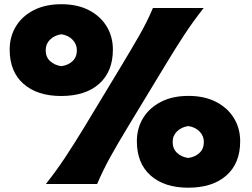

<svg xmlns="http://www.w3.org/2000/svg" viewBox="-20 -873 1195 911"><path d="M270 -417.5Q156.7 -417.5 91.3 -475.3Q25.9 -533.2 25.9 -637.7Q25.9 -699.2 55.4 -747.8Q85 -796.4 140.1 -824.7Q195.3 -853 271 -853Q347.2 -853 401.9 -824.7Q456.5 -796.4 486.1 -747.8Q515.6 -699.2 515.6 -637.7Q515.6 -533.2 450.4 -475.3Q385.3 -417.5 270 -417.5ZM197.8 0Q248.5 -64.5 290 -127.2Q331.5 -189.9 379.9 -269.5L555.2 -559.6Q604 -640.6 640.9 -704.8Q677.7 -769 705.6 -835H946.3Q894.5 -769 852.5 -704.8Q810.5 -640.6 761.7 -559.6L585.9 -269.5Q537.6 -189.9 502.9 -127.2Q468.3 -64.5 440.9 0ZM271 -559.1Q303.7 -563.5 324.2 -582.8Q344.7 -602.1 344.7 -634.8Q344.7 -663.1 324.5 -684.3Q304.2 -705.6 271 -710.4Q238.3 -705.6 217.5 -685.1Q196.8 -664.6 196.8 -634.8Q196.8 -602.1 218 -582.8Q239.3 -563.5 271 -559.1ZM873 17.6Q759.8 17.6 694.6 -40.3Q629.4 -98.1 629.4 -202.6Q629.4 -264.2 658.9 -312.7Q688.5 -361.3 743.4 -389.6Q798.3 -418 874 -418Q950.2 -418 1005.1 -389.6Q1060.1 -361.3 1089.8 -312.7Q1119.6 -264.2 1119.6 -202.6Q1119.6 -98.1 1054 -40.3Q988.3 17.6 873 17.6ZM873 -123.5Q905.8 -127.9 926.5 -147.5Q947.3 -167 947.3 -199.7Q947.3 -228 927 -249Q906.7 -270 873.5 -274.9Q840.8 -270 820.1 -249.8Q799.3 -229.5 799.3 -199.7Q799.3 -167 820.3 -147.5Q841.3 -127.9 873 -123.5Z"/></svg>

Font: Pinar-DS3-FD Black
Style: Regular
Weight: 900
Designer: Amin Abedi
Version: Version 3.000